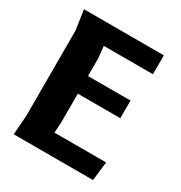

<svg xmlns="http://www.w3.org/2000/svg" viewBox="-175 -877 949 1004"><g transform="rotate(30 300.0 -375.0)"><path d="M543 -114 529.5 0H51L59.5 -115.5V-631.5L42 -750H524.5V-636H227.5L235 -567V-458H491.5V-351.5H235V-180L231 -114Z"/></g></svg>

Font: B612
Style: Bold
Weight: 700
Designer: Nicolas Chauveau, Thomas Paillot, Jonathan Favre-Lamarine, Jean-Luc Vinot
Foundry: AIRBUS
Version: Version 1.008